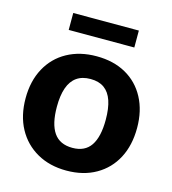

<svg xmlns="http://www.w3.org/2000/svg" viewBox="-105 -772 773 865"><g transform="rotate(15 282.0 -339.0)"><path d="M283 -525Q362 -525 420 -492.5Q478 -460 510 -400Q542 -340 542 -260Q542 -179 510.5 -119Q479 -59 420.5 -25.5Q362 8 283 8Q205 8 146 -25.5Q87 -59 54.5 -119Q22 -179 22 -260Q22 -340 54.5 -400Q87 -460 146 -492.5Q205 -525 283 -525ZM283 -98Q341 -98 368.5 -138.5Q396 -179 396 -259Q396 -312 384 -347.5Q372 -383 347 -401Q322 -419 283 -419Q244 -419 218.5 -401Q193 -383 180.5 -347.5Q168 -312 168 -259Q168 -179 196 -138.5Q224 -98 283 -98ZM130 -607V-686H436V-607Z"/></g></svg>

Font: Aleo ExtraBold
Style: Regular
Weight: 800
Designer: Alessio Laiso
Foundry: Alessio Laiso
Version: Version 2.001;gftools[0.9.29]